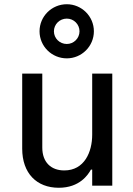

<svg xmlns="http://www.w3.org/2000/svg" viewBox="-20 -878 631 908"><path d="M296 -602C366 -602 424 -659 424 -730C424 -801 366 -858 296 -858C225 -858 167 -801 167 -730C167 -659 225 -602 296 -602ZM296 -670C262 -670 235 -697 235 -730C235 -763 262 -790 296 -790C329 -790 356 -763 356 -730C356 -697 329 -670 296 -670ZM258 10C357 10 397 -52 410 -76H416V0H511V-530H416V-241C416 -159 379 -72 284 -72C221 -72 180 -111 180 -180V-530H85V-175C85 -59 153 10 258 10Z"/></svg>

Font: Be Vietnam Pro
Style: Regular
Weight: 400
Designer: Lam Bao, Tony Le, Vietanh Nguyen
Foundry: Yellow Type Foundry
Version: Version 1.002